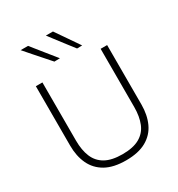

<svg xmlns="http://www.w3.org/2000/svg" viewBox="-223 -1115 1178 1268"><g transform="rotate(-30 366.0 -480.5)"><path d="M366 9.5Q271 9.5 211 -24.2Q151 -58 122.2 -119Q93.5 -180 93.5 -260Q93.5 -282 93.5 -316Q93.5 -350 93.5 -391Q93.5 -432 93.5 -475Q93.5 -541 93.5 -597Q93.5 -653 93.5 -713H143.5Q143.5 -653 143.5 -597Q143.5 -541 143.5 -475V-269Q143.5 -197 165 -145Q186.5 -93 235.2 -65.2Q284 -37.5 366 -37.5Q447.5 -37.5 496.2 -65.2Q545 -93 566.2 -145Q587.5 -197 587.5 -270V-475Q587.5 -541 587.5 -597Q587.5 -653 587.5 -713H637Q637 -653 637 -597Q637 -541 637 -475Q637 -432 637 -390.8Q637 -349.5 637 -315.5Q637 -281.5 637 -260Q637 -180 608.8 -119Q580.5 -58 520.5 -24.2Q460.5 9.5 366 9.5ZM281 -792.5Q255.5 -821.5 229.8 -850.5Q204 -879.5 178 -909.2Q152 -939 125.5 -969.5H182Q216.5 -926.5 252.2 -882Q288 -837.5 323.5 -793.5ZM454 -792.5Q431.5 -821.5 409 -850.5Q386.5 -879.5 364 -909.2Q341.5 -939 318 -969.5H372Q402 -926.5 432 -882.5Q462 -838.5 493 -793.5Z"/></g></svg>

Font: Commissioner Thin ExtraLight
Style: Regular
Weight: 250
Version: Version 1.000